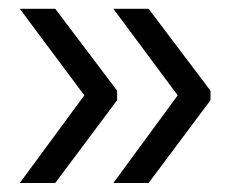

<svg xmlns="http://www.w3.org/2000/svg" viewBox="-20 -461 535 436"><path d="M171.5 -244.5 25 -441H105.5L246 -255V-233.5L105.5 -45.5H25ZM383.5 -244.5 237.5 -441H317.5L458 -255V-233.5L317.5 -45.5H237.5Z"/></svg>

Font: Anek Odia Medium
Style: Regular
Weight: 400
Version: Version 1.003